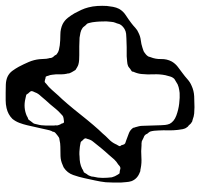

<svg xmlns="http://www.w3.org/2000/svg" viewBox="-60 -622 689 660"><g transform="rotate(90 284.0 -292.5)"><path d="M581 -312Q579 -294 575 -276Q571 -258 567 -239Q563 -220 556 -200Q549 -180 531 -168Q530 -167 527 -166Q524 -165 522 -164Q507 -157 491 -156.5Q475 -156 459 -156Q447 -156 435 -153Q431 -153 427 -151Q425 -150 423.5 -148.5Q422 -147 420 -146Q418 -144 414.5 -141.5Q411 -139 409 -136Q408 -135 407.5 -131.5Q407 -128 405 -126Q402 -119 400.5 -111Q399 -103 397 -95L385 -42Q382 -29 377 -15.5Q372 -2 363 9Q348 24 326 29Q313 32 299.5 32Q286 32 273 32Q260 32 245.5 31.5Q231 31 219 26Q206 20 198 9Q190 -2 184 -13Q175 -30 167.5 -47.5Q160 -65 158 -84Q157 -92 157 -100Q157 -108 155 -116Q154 -118 154 -121Q154 -124 153 -126Q152 -129 149.5 -132Q147 -135 145 -137Q144 -139 143 -141Q142 -143 140 -144Q134 -149 126 -151Q118 -153 110 -154Q93 -156 73.5 -156Q54 -156 37 -164Q24 -171 15.5 -182Q7 -193 0 -205Q-6 -216 -11.5 -228Q-17 -240 -20 -252Q-24 -267 -25 -283.5Q-26 -300 -25 -316Q-24 -326 -22 -337Q-20 -348 -15 -358Q-7 -372 7 -381Q21 -390 34 -400Q42 -406 50 -413.5Q58 -421 68 -425Q80 -431 93 -432.5Q106 -434 118 -438Q123 -440 127 -441Q131 -442 135 -445Q138 -447 141.5 -450Q145 -453 147 -456Q149 -458 149.5 -461Q150 -464 151 -466Q158 -483 157.5 -502.5Q157 -522 166 -539Q173 -551 184 -559.5Q195 -568 206 -576Q217 -584 227 -593Q237 -602 249 -607Q266 -615 285.5 -616Q305 -617 323 -617Q334 -617 344.5 -616Q355 -615 365 -611Q367 -610 370.5 -609.5Q374 -609 375 -607Q378 -606 381 -602.5Q384 -599 386 -597Q388 -596 389.5 -594.5Q391 -593 392 -591Q397 -585 398.5 -576.5Q400 -568 401 -560Q403 -544 402.5 -527Q402 -510 403 -493Q403 -486 404 -478Q405 -470 407 -464Q411 -458 414 -455Q416 -449 420 -446Q422 -444 428 -442L440 -436Q444 -435 447.5 -435Q451 -435 454 -435Q474 -433 494.5 -434.5Q515 -436 534 -432Q537 -431 540.5 -431Q544 -431 547 -429Q569 -421 577 -401Q580 -392 580.5 -382Q581 -372 582 -364Q582 -351 582 -338.5Q582 -326 581 -312ZM31 -266Q32 -262 33 -257Q34 -252 36 -248L42 -242Q44 -240 46 -237Q48 -234 51 -232Q58 -227 67 -225Q76 -223 84 -222Q99 -221 114 -221Q129 -221 144 -221Q152 -221 160.5 -220.5Q169 -220 176 -218Q180 -217 186 -213.5Q192 -210 195 -208L201 -198Q202 -196 203.5 -193.5Q205 -191 206 -188Q207 -186 207 -183Q207 -180 208 -178Q210 -169 210 -159.5Q210 -150 210 -141Q211 -134 211.5 -127.5Q212 -121 215 -114Q215 -113 216 -110Q217 -107 218 -106Q219 -105 223 -105Q225 -104 229.5 -103Q234 -102 236 -102Q238 -103 239.5 -104.5Q241 -106 242 -107Q254 -116 263.5 -127Q273 -138 283 -149Q294 -160 311.5 -180.5Q329 -201 348 -225Q367 -249 384.5 -269.5Q402 -290 413 -301Q422 -312 433 -322.5Q444 -333 450 -346Q451 -349 454 -353.5Q457 -358 457 -361Q457 -362 454 -365Q453 -367 452 -371.5Q451 -376 449 -377Q448 -379 444 -380Q440 -381 438 -382Q426 -387 414 -391Q402 -395 394 -406Q393 -408 393 -410Q393 -412 392 -413Q390 -420 388.5 -426Q387 -432 387 -439Q386 -455 386 -470Q386 -485 385 -501Q385 -508 384 -516.5Q383 -525 380 -532Q372 -547 352 -554.5Q332 -562 310.5 -564.5Q289 -567 274 -566Q264 -565 254 -562.5Q244 -560 236 -554L226 -548Q220 -542 217.5 -533.5Q215 -525 213 -517Q209 -497 210 -476.5Q211 -456 209 -436Q208 -423 202 -409Q201 -408 201 -405.5Q201 -403 199 -401Q198 -400 195 -398.5Q192 -397 190 -395Q189 -394 186.5 -392Q184 -390 182 -389Q175 -386 165.5 -385.5Q156 -385 148 -384Q132 -384 117 -384Q102 -384 86 -383Q79 -383 70.5 -382Q62 -381 55 -377Q51 -375 46 -370.5Q41 -366 39 -362Q37 -359 36 -354.5Q35 -350 33 -346Q30 -339 29.5 -330.5Q29 -322 28 -314Q28 -303 28.5 -291.5Q29 -280 31 -266ZM487 -323Q475 -310 463.5 -296Q452 -282 441 -268Q435 -261 432 -249Q430 -245 430 -241Q430 -240 432 -238Q434 -236 435 -234Q437 -233 439 -230Q441 -227 443 -226Q446 -225 450.5 -224.5Q455 -224 459 -223Q467 -222 476 -221.5Q485 -221 493 -222Q504 -222 514.5 -224Q525 -226 535 -231Q537 -233 541 -234.5Q545 -236 547 -237L553 -247Q555 -249 556.5 -251.5Q558 -254 559 -257Q562 -263 562 -270Q566 -285 566 -301Q566 -317 564 -333Q561 -344 555 -353L551 -359Q549 -360 545 -360Q542 -360 537.5 -361.5Q533 -363 530 -362Q527 -361 524.5 -359Q522 -357 520 -355Q510 -349 502.5 -341Q495 -333 487 -323ZM313 -121Q306 -114 299 -105.5Q292 -97 285 -89Q281 -85 277.5 -80Q274 -75 272 -69Q271 -67 269 -62.5Q267 -58 268 -55Q268 -54 270 -52Q272 -50 273 -48Q275 -47 276.5 -44Q278 -41 280 -39Q282 -38 286 -37.5Q290 -37 293 -36Q325 -28 354 -41Q356 -43 359.5 -44Q363 -45 365 -46Q367 -48 368.5 -50.5Q370 -53 371 -54L378 -63Q380 -66 380.5 -69.5Q381 -73 382 -76Q386 -90 386 -105.5Q386 -121 386 -135Q385 -138 385.5 -141.5Q386 -145 385 -148Q384 -152 382.5 -155Q381 -158 379 -161Q379 -165 376 -168Q374 -169 368.5 -168Q363 -167 361 -167Q355 -166 352 -163.5Q349 -161 345 -157Q337 -150 329.5 -141Q322 -132 313 -121Z"/></g></svg>

Font: Rubik Vinyl
Style: Regular
Weight: 400
Designer: Hubert and Fischer, NaN
Foundry: Hubert and Fischer, NaN
Version: Version 2.200